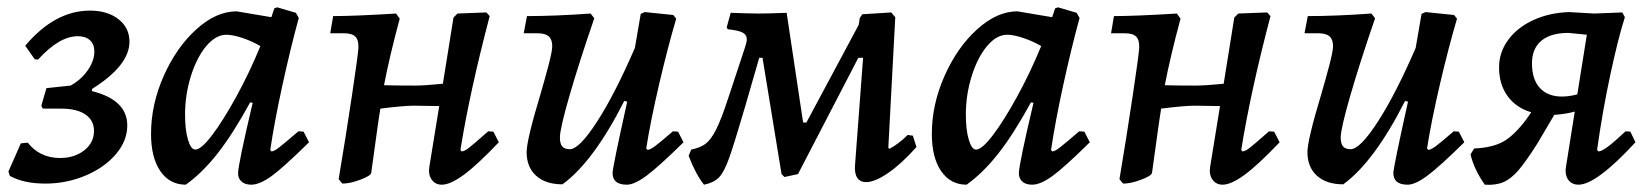

<svg xmlns="http://www.w3.org/2000/svg" viewBox="-20 -493 4513 525"><path d="M7 -12 3 -24 37 -101 56 -103Q71 -83 93.5 -72Q116 -61 144 -61Q184 -61 210.5 -82Q237 -103 237 -135Q237 -164 213.5 -180Q190 -196 147 -196H97L93 -204L107 -252L173 -259Q202 -275 220 -301Q238 -327 238 -352Q238 -372 226 -383Q214 -394 193 -394Q142 -394 84 -330L75 -331L49 -368Q130 -464 226 -464Q274 -464 304 -440.5Q334 -417 334 -379Q334 -314 232 -250L231 -244Q328 -220 328 -150Q328 -108 297 -71.5Q266 -35 214 -13Q162 9 104 9Q45 9 7 -12Z M796 -134 810 -133 825 -104Q755 -35 722.5 -11.5Q690 12 667 12Q650 12 640.5 3.5Q631 -5 631 -19Q631 -43 671 -212L664 -213Q617 -127 575 -73.5Q533 -20 488 12Q444 12 418.5 -25Q393 -62 393 -127Q393 -207 427.5 -285Q462 -363 516.5 -412.5Q571 -462 627 -462L722 -446L730 -470L738 -473L789 -458L797 -444Q774 -360 752 -259Q730 -158 719 -83L722 -79Q729 -79 741.5 -88.5Q754 -98 796 -134ZM692 -367Q670 -380 643.5 -389Q617 -398 599 -398Q570 -398 544 -367Q518 -336 502 -285Q486 -234 486 -179Q486 -138 494 -111Q502 -84 514 -84Q530 -84 560 -123.5Q590 -163 626 -228.5Q662 -294 692 -367Z M1344 -104Q1284 -41 1247.5 -14.5Q1211 12 1188 12Q1172 12 1162.5 1Q1153 -10 1153 -27L1154 -37L1181 -203L1111 -204Q1084 -204 1020 -196L1014 -157L995 -20Q993 -12 965 -1.5Q937 9 916 9L906 -3Q925 -116 942 -229.5Q959 -343 960 -362Q961 -383 952 -392.5Q943 -402 921 -402H883L891 -449Q949 -449 1063 -456L1073 -442Q1045 -338 1030 -260Q1059 -259 1114 -259Q1141 -259 1191 -264L1220 -445L1231 -456L1310 -459L1319 -449Q1264 -240 1239 -83L1242 -79Q1249 -79 1260.5 -87.5Q1272 -96 1315 -134L1329 -133Z M1849 -104Q1782 -38 1748.5 -13Q1715 12 1694 12Q1655 12 1655 -20Q1655 -35 1695 -215L1687 -217Q1603 -51 1518 11Q1472 11 1446 -12.5Q1420 -36 1420 -77Q1420 -110 1458 -236Q1470 -277 1480 -315Q1490 -353 1490 -367Q1490 -385 1480.5 -393.5Q1471 -402 1450 -402H1412L1421 -449Q1497 -449 1595 -456L1605 -443Q1564 -324 1537.5 -232.5Q1511 -141 1511 -117Q1511 -100 1517.5 -92.5Q1524 -85 1538 -85Q1564 -85 1613 -161Q1662 -237 1716 -362L1732 -455L1743 -460L1821 -452L1829 -442Q1806 -364 1782.5 -263.5Q1759 -163 1747 -87L1751 -83Q1758 -84 1770 -92.5Q1782 -101 1820 -134L1834 -133Z M2486 -91Q2445 -45 2408.5 -20Q2372 5 2348 5Q2332 5 2324 -7Q2316 -19 2318 -42L2340 -335H2327L2162 -17L2125 -9L2117 -17L2065 -335H2056L2017 -200Q1988 -101 1974 -61.5Q1960 -22 1945.5 -7.5Q1931 7 1905 12Q1882 -17 1863 -67L1870 -84Q1895 -89 1909.5 -100Q1924 -111 1938 -138.5Q1952 -166 1971 -224L2017 -363Q2022 -378 2022 -385Q2022 -398 2010.5 -404Q1999 -410 1970 -413L1967 -418L1978 -458Q2032 -456 2055 -456Q2079 -456 2131 -458L2176 -158H2185L2328 -425L2331 -444L2338 -454L2417 -459L2428 -446L2409 -89L2412 -86Q2438 -100 2462 -124L2476 -122Z M2931 -134 2945 -133 2960 -104Q2890 -35 2857.5 -11.5Q2825 12 2802 12Q2785 12 2775.5 3.5Q2766 -5 2766 -19Q2766 -43 2806 -212L2799 -213Q2752 -127 2710 -73.5Q2668 -20 2623 12Q2579 12 2553.5 -25Q2528 -62 2528 -127Q2528 -207 2562.5 -285Q2597 -363 2651.5 -412.5Q2706 -462 2762 -462L2857 -446L2865 -470L2873 -473L2924 -458L2932 -444Q2909 -360 2887 -259Q2865 -158 2854 -83L2857 -79Q2864 -79 2876.5 -88.5Q2889 -98 2931 -134ZM2827 -367Q2805 -380 2778.5 -389Q2752 -398 2734 -398Q2705 -398 2679 -367Q2653 -336 2637 -285Q2621 -234 2621 -179Q2621 -138 2629 -111Q2637 -84 2649 -84Q2665 -84 2695 -123.5Q2725 -163 2761 -228.5Q2797 -294 2827 -367Z M3479 -104Q3419 -41 3382.5 -14.5Q3346 12 3323 12Q3307 12 3297.5 1Q3288 -10 3288 -27L3289 -37L3316 -203L3246 -204Q3219 -204 3155 -196L3149 -157L3130 -20Q3128 -12 3100 -1.5Q3072 9 3051 9L3041 -3Q3060 -116 3077 -229.5Q3094 -343 3095 -362Q3096 -383 3087 -392.5Q3078 -402 3056 -402H3018L3026 -449Q3084 -449 3198 -456L3208 -442Q3180 -338 3165 -260Q3194 -259 3249 -259Q3276 -259 3326 -264L3355 -445L3366 -456L3445 -459L3454 -449Q3399 -240 3374 -83L3377 -79Q3384 -79 3395.5 -87.5Q3407 -96 3450 -134L3464 -133Z M3984 -104Q3917 -38 3883.5 -13Q3850 12 3829 12Q3790 12 3790 -20Q3790 -35 3830 -215L3822 -217Q3738 -51 3653 11Q3607 11 3581 -12.5Q3555 -36 3555 -77Q3555 -110 3593 -236Q3605 -277 3615 -315Q3625 -353 3625 -367Q3625 -385 3615.5 -393.5Q3606 -402 3585 -402H3547L3556 -449Q3632 -449 3730 -456L3740 -443Q3699 -324 3672.5 -232.5Q3646 -141 3646 -117Q3646 -100 3652.5 -92.5Q3659 -85 3673 -85Q3699 -85 3748 -161Q3797 -237 3851 -362L3867 -455L3878 -460L3956 -452L3964 -442Q3941 -364 3917.5 -263.5Q3894 -163 3882 -87L3886 -83Q3893 -84 3905 -92.5Q3917 -101 3955 -134L3969 -133Z M4452 -104Q4345 12 4296 12Q4280 12 4270.5 1.5Q4261 -9 4261 -26Q4261 -33 4262 -37L4286 -188Q4262 -181 4230 -179L4184 -101Q4153 -52 4132.5 -28Q4112 -4 4091 5Q4070 14 4040 12Q4010 -31 4001 -71L4011 -87Q4059 -89 4089 -105Q4119 -121 4153 -166L4167 -186Q4126 -198 4102.5 -230Q4079 -262 4079 -309Q4079 -350 4104 -384Q4129 -418 4172.5 -438Q4216 -458 4270 -460L4339 -456L4416 -459L4423 -446Q4405 -390 4383.5 -290Q4362 -190 4347 -83L4351 -79Q4359 -79 4376 -91.5Q4393 -104 4425 -134L4438 -133ZM4251 -229Q4271 -229 4293 -235L4319 -398L4269 -403Q4220 -403 4194.5 -381.5Q4169 -360 4169 -320Q4169 -276 4190.5 -252.5Q4212 -229 4251 -229Z"/></svg>

Font: Alegreya Medium
Style: Italic
Weight: 500
Italic angle: -7°
Designer: Juan Pablo del Peral
Foundry: Huerta Tipografica
Version: Version 2.008; ttfautohint (v1.8)